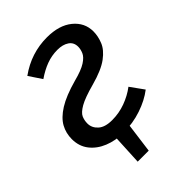

<svg xmlns="http://www.w3.org/2000/svg" viewBox="-204 -629 870 870"><g transform="rotate(-45 230.5 -194.5)"><path d="M153.7 150.2 163.8 -52.1 249.3 -38.1 224.3 150.2ZM261 -539.1Q339.2 -539.1 384.3 -502.1Q429.4 -465.1 429.4 -409Q429.4 -378.9 416.8 -347.4Q404.3 -315.8 367.3 -288.3Q330.3 -260.8 257.3 -240.8Q190.6 -222.8 160.1 -205.4Q129.7 -187.9 122.2 -170.5Q114.7 -153 114.7 -133.1Q114.7 -105.3 137.1 -84.9Q159.5 -64.5 205.3 -64.5Q249.2 -64.5 290.2 -79.5Q331.1 -94.5 364.1 -119.5L410.4 -55.1Q371.4 -25 316.7 -6.5Q262.1 12.1 200 12.1Q149.9 12.1 107.8 -5Q65.7 -22 40.2 -54.5Q14.7 -87.1 14.7 -133.1Q14.7 -171.1 32.2 -203.1Q49.7 -235.1 92.7 -262.2Q135.7 -289.2 211.7 -310.2Q265.6 -324.2 291 -340.7Q316.5 -357.1 324 -375Q331.5 -392.9 331.5 -408.8Q331.5 -436.7 310.1 -451.1Q288.7 -465.5 254.8 -465.5Q217.9 -465.5 184.4 -453Q150.9 -440.6 116 -416.6L74.8 -478.1Q117.8 -509.1 164.4 -524.1Q211 -539.1 261 -539.1Z"/></g></svg>

Font: Fira Sans Variable
Style: Italic
Weight: 397
Italic angle: -8°
Designer: Carrois Corporate & Edenspiekermann AG
Foundry: Carrois Corporate GbR & Edenspiekermann AG
Version: Version 4.202